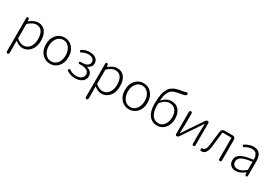

<svg xmlns="http://www.w3.org/2000/svg" viewBox="62 -2060 5088 3561"><g transform="rotate(30 2606.0 -279.0)"><path d="M99.6 211.9V-505.9Q99.6 -516.6 106.9 -523.4Q114.3 -530.3 124 -530.3Q133.8 -530.3 141.6 -523.4Q149.4 -516.6 150.4 -506.8L155.3 -465.8Q155.3 -464.8 156.2 -464.8Q157.2 -464.8 158.2 -465.8Q259.8 -543.9 335 -543.9Q439.5 -543.9 494.1 -471.2Q548.8 -398.4 548.8 -272.5Q548.8 -140.6 480.5 -62.5Q412.1 15.6 314.5 15.6Q243.2 15.6 163.1 -44.9Q161.1 -45.9 159.2 -44.9Q157.2 -43.9 157.2 -42L158.2 48.8V211.9Q158.2 223.6 149.4 232.4Q140.6 241.2 128.9 241.2Q117.2 241.2 108.4 232.4Q99.6 223.6 99.6 211.9ZM308.6 -35.2Q387.7 -35.2 437.5 -100.6Q487.3 -166 487.3 -272.5Q487.3 -375 448.2 -434.1Q409.2 -493.2 324.2 -493.2Q255.9 -493.2 163.1 -413.1Q158.2 -408.2 158.2 -401.4V-107.4Q158.2 -100.6 164.1 -95.7Q238.3 -35.2 308.6 -35.2Z M660.2 -265.6Q660.2 -394.5 730.5 -470.7Q800.8 -546.9 901.9 -546.9Q1002.9 -546.9 1072.8 -470.7Q1142.6 -394.5 1142.6 -265.6Q1142.6 -137.7 1072.8 -62.5Q1002.9 12.7 901.9 12.7Q800.8 12.7 730.5 -62.5Q660.2 -137.7 660.2 -265.6ZM772.5 -101.1Q823.2 -37.1 901.9 -37.1Q980.5 -37.1 1031.2 -101.1Q1082 -165 1082 -266.1Q1082 -367.2 1031.2 -431.6Q980.5 -496.1 901.9 -496.1Q823.2 -496.1 772.5 -431.6Q721.7 -367.2 721.7 -266.1Q721.7 -165 772.5 -101.1Z M1443.4 12.7Q1336.9 12.7 1262.7 -41Q1252 -47.9 1252 -61.5Q1252 -69.3 1256.8 -76.2Q1262.7 -84 1272.5 -85.4Q1282.2 -86.9 1290 -81.1Q1352.5 -36.1 1439.5 -36.1Q1502 -36.1 1544.4 -66.9Q1586.9 -97.7 1586.9 -149.4Q1586.9 -202.1 1545.4 -229.5Q1503.9 -256.8 1425.8 -256.8H1379.9Q1371.1 -256.8 1364.3 -263.7Q1357.4 -270.5 1357.4 -279.8Q1357.4 -289.1 1364.3 -295.9Q1371.1 -302.7 1379.9 -302.7H1412.1Q1486.3 -302.7 1525.4 -329.1Q1564.5 -355.5 1564.5 -402.3Q1564.5 -449.2 1529.8 -473.1Q1495.1 -497.1 1439.5 -497.1Q1364.3 -497.1 1305.7 -460Q1297.9 -454.1 1288.1 -455.6Q1278.3 -457 1272.5 -465.3Q1266.6 -473.6 1268.1 -483.4Q1269.5 -493.2 1277.3 -499Q1349.6 -546.9 1441.4 -546.9Q1518.6 -546.9 1570.3 -510.3Q1622.1 -473.6 1622.1 -407.2Q1622.1 -367.2 1598.6 -335.4Q1575.2 -303.7 1534.2 -286.1Q1532.2 -285.2 1532.2 -282.7Q1532.2 -280.3 1534.2 -279.3Q1584 -266.6 1615.7 -232.9Q1647.5 -199.2 1647.5 -144.5Q1647.5 -75.2 1588.4 -31.2Q1529.3 12.7 1443.4 12.7Z M1792 211.9V-505.9Q1792 -516.6 1799.3 -523.4Q1806.6 -530.3 1816.4 -530.3Q1826.2 -530.3 1834 -523.4Q1841.8 -516.6 1842.8 -506.8L1847.7 -465.8Q1847.7 -464.8 1848.6 -464.8Q1849.6 -464.8 1850.6 -465.8Q1952.1 -543.9 2027.3 -543.9Q2131.8 -543.9 2186.5 -471.2Q2241.2 -398.4 2241.2 -272.5Q2241.2 -140.6 2172.9 -62.5Q2104.5 15.6 2006.8 15.6Q1935.5 15.6 1855.5 -44.9Q1853.5 -45.9 1851.6 -44.9Q1849.6 -43.9 1849.6 -42L1850.6 48.8V211.9Q1850.6 223.6 1841.8 232.4Q1833 241.2 1821.3 241.2Q1809.6 241.2 1800.8 232.4Q1792 223.6 1792 211.9ZM2001 -35.2Q2080.1 -35.2 2129.9 -100.6Q2179.7 -166 2179.7 -272.5Q2179.7 -375 2140.6 -434.1Q2101.6 -493.2 2016.6 -493.2Q1948.2 -493.2 1855.5 -413.1Q1850.6 -408.2 1850.6 -401.4V-107.4Q1850.6 -100.6 1856.4 -95.7Q1930.7 -35.2 2001 -35.2Z M2352.5 -265.6Q2352.5 -394.5 2422.9 -470.7Q2493.2 -546.9 2594.2 -546.9Q2695.3 -546.9 2765.1 -470.7Q2835 -394.5 2835 -265.6Q2835 -137.7 2765.1 -62.5Q2695.3 12.7 2594.2 12.7Q2493.2 12.7 2422.9 -62.5Q2352.5 -137.7 2352.5 -265.6ZM2464.8 -101.1Q2515.6 -37.1 2594.2 -37.1Q2672.9 -37.1 2723.6 -101.1Q2774.4 -165 2774.4 -266.1Q2774.4 -367.2 2723.6 -431.6Q2672.9 -496.1 2594.2 -496.1Q2515.6 -496.1 2464.8 -431.6Q2414.1 -367.2 2414.1 -266.1Q2414.1 -165 2464.8 -101.1Z M3200.2 -37.1Q3271.5 -37.1 3318.8 -101.6Q3366.2 -166 3366.2 -265.6Q3366.2 -356.4 3322.8 -412.6Q3279.3 -468.8 3198.2 -468.8Q3100.6 -468.8 3017.6 -365.2Q3012.7 -359.4 3012.7 -351.6Q3011.7 -338.9 3011.7 -310.5Q3011.7 -181.6 3059.6 -109.4Q3107.4 -37.1 3200.2 -37.1ZM3364.3 -796.9Q3369.1 -798.8 3374 -798.8Q3379.9 -798.8 3384.8 -795.9Q3394.5 -792 3397.5 -781.2Q3400.4 -768.6 3395 -756.8Q3389.6 -745.1 3377.9 -740.2Q3351.6 -729.5 3300.8 -720.7Q3246.1 -711.9 3218.3 -706.1Q3190.4 -700.2 3152.8 -687Q3115.2 -673.8 3097.2 -654.8Q3079.1 -635.7 3059.1 -605Q3039.1 -574.2 3029.3 -529.8Q3019.5 -485.4 3014.6 -422.9Q3014.6 -421.9 3016.6 -420.9Q3018.6 -419.9 3019.5 -421.9Q3058.6 -467.8 3107.9 -492.7Q3157.2 -517.6 3210 -517.6Q3309.6 -517.6 3368.7 -448.7Q3427.7 -379.9 3427.7 -265.6Q3427.7 -140.6 3361.3 -64Q3294.9 12.7 3200.2 12.7Q3084 12.7 3019.5 -73.2Q2955.1 -159.2 2955.1 -318.4Q2955.1 -380.9 2960 -433.1Q2964.8 -485.4 2973.1 -526.4Q2981.4 -567.4 2996.1 -600.1Q3010.7 -632.8 3025.9 -656.7Q3041 -680.7 3064.5 -699.2Q3087.9 -717.8 3109.9 -730Q3131.8 -742.2 3163.6 -752Q3195.3 -761.7 3222.7 -767.6Q3250 -773.4 3289.1 -779.3Q3340.8 -787.1 3364.3 -796.9Z M3612.3 0Q3600.6 0 3592.3 -7.8Q3584 -15.6 3584 -27.3V-504.9Q3584 -516.6 3592.3 -524.9Q3600.6 -533.2 3612.8 -533.2Q3625 -533.2 3633.3 -524.9Q3641.6 -516.6 3641.6 -504.9V-276.4Q3641.6 -240.2 3634.8 -78.1Q3634.8 -76.2 3637.2 -76.2Q3639.6 -76.2 3640.6 -78.1Q3651.4 -94.7 3677.7 -135.3Q3704.1 -175.8 3714.8 -192.4L3929.7 -509.8Q3945.3 -533.2 3972.7 -533.2Q3984.4 -533.2 3992.2 -524.9Q4000 -516.6 4000 -505.9V-28.3Q4000 -16.6 3991.7 -8.3Q3983.4 0 3971.7 0Q3960 0 3951.7 -8.3Q3943.4 -16.6 3943.4 -28.3V-255.9Q3943.4 -293 3950.2 -454.1Q3950.2 -457 3947.8 -457Q3945.3 -457 3944.3 -455.1Q3928.7 -431.6 3870.1 -341.8L3654.3 -22.5Q3639.6 0 3612.3 0Z M4154.3 12.7Q4146.5 12.7 4139.6 12.7Q4127.9 11.7 4122.1 1Q4118.2 -5.9 4118.2 -13.7Q4118.2 -17.6 4119.1 -21.5Q4124 -43 4153.3 -44.9Q4212.9 -49.8 4226.6 -173.8Q4233.4 -231.4 4246.1 -335.9Q4258.8 -440.4 4262.7 -475.6Q4265.6 -500 4284.2 -516.6Q4302.7 -533.2 4327.1 -533.2H4507.8Q4532.2 -533.2 4548.8 -516.1Q4565.4 -499 4565.4 -475.6V-29.3Q4565.4 -16.6 4557.1 -8.3Q4548.8 0 4536.6 0Q4524.4 0 4516.1 -8.3Q4507.8 -16.6 4507.8 -29.3V-476.6Q4507.8 -484.4 4500 -484.4H4323.2Q4315.4 -484.4 4314.5 -476.6Q4304.7 -383.8 4277.3 -161.1Q4256.8 12.7 4154.3 12.7Z M4882.8 12.7Q4815.4 12.7 4772 -24.9Q4728.5 -62.5 4728.5 -133.8Q4728.5 -220.7 4807.1 -267.1Q4885.7 -313.5 5060.5 -334Q5068.4 -335 5068.4 -343.8Q5068.4 -374 5062.5 -399.4Q5057.6 -424.8 5044.4 -447.8Q5031.2 -470.7 5006.3 -483.4Q4981.4 -496.1 4946.3 -496.1Q4871.1 -496.1 4797.9 -449.2Q4790 -443.4 4780.3 -445.3Q4770.5 -447.3 4764.6 -456.1Q4759.8 -464.8 4761.7 -475.1Q4763.7 -485.4 4772.5 -490.2Q4865.2 -546.9 4954.1 -546.9Q5043.9 -546.9 5085 -490.2Q5126 -433.6 5126 -337.9V-24.4Q5126 -14.6 5118.7 -7.3Q5111.3 0 5101.6 0Q5090.8 0 5083.5 -6.8Q5076.2 -13.7 5075.2 -24.4L5071.3 -67.4Q5071.3 -68.4 5070.3 -68.4Q5069.3 -68.4 5068.4 -67.4Q4969.7 12.7 4882.8 12.7ZM4895.5 -36.1Q4936.5 -36.1 4976.1 -55.2Q5015.6 -74.2 5062.5 -114.3Q5068.4 -119.1 5068.4 -126V-285.2Q5068.4 -291 5062.5 -291Q5061.5 -291 5060.5 -291Q4911.1 -273.4 4848.6 -236.3Q4786.1 -199.2 4786.1 -136.7Q4786.1 -85 4816.4 -60.5Q4846.7 -36.1 4895.5 -36.1Z"/></g></svg>

Font: Gen Jyuu Gothic Light
Style: Regular
Weight: 200
Designer: [Source Han Sans]
Ryoko NISHIZUKA  (kana & ideographs); Paul D. Hunt (Latin, Greek & Cyrillic); Wenlong ZHANG  (bopomofo
Version: Version 1.002.20150607